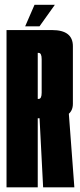

<svg xmlns="http://www.w3.org/2000/svg" viewBox="-20 -804 343 824"><path d="M8 0V-675H203.5Q292.8 -675 292.8 -605.8Q292.8 -536.5 292.8 -477.8Q292.8 -420.5 292.8 -358.5Q292.8 -296.5 204.2 -296.5H142V0ZM165.1 0 149.1 -309.2 274.9 -323.2 299.1 0ZM142 -379.5H145.8Q158.8 -379.5 158.8 -406Q158.8 -432.5 158.8 -477.8Q158.8 -523 158.8 -550Q158.8 -577 145.8 -577H142ZM88 -691 128.2 -783.5H215.5L149.5 -691Z"/></svg>

Font: Anybody UltraCondensed Thin
Style: Regular
Weight: 100
Width: 1
Designer: Tyler Finck
Foundry: Etcetera Type Company
Version: Version 1.110